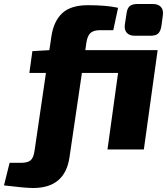

<svg xmlns="http://www.w3.org/2000/svg" viewBox="-120 -748 836 961"><path d="M568 -728H645Q672 -728 685.5 -713Q699 -698 695 -671L688 -619Q684 -592 672 -580.5Q660 -569 633 -569H555Q528 -569 514.5 -584Q501 -599 505 -626L513 -678Q516 -705 528.5 -716.5Q541 -728 568 -728ZM669 -497 600 0H418L471 -383H290L228 38Q206 193 46 193Q6 193 -100 180L-72 67H-16Q18 67 33 54.5Q48 42 53 6L110 -383H27L42 -492L127 -497L137 -564Q148 -641 191 -681.5Q234 -722 320 -722Q413 -722 471 -709L447 -597H382Q348 -597 332.5 -582.5Q317 -568 312 -532L307 -497Z"/></svg>

Font: Exo 2.0 Extra Bold
Style: Italic
Weight: 800
Italic angle: -8°
Designer: Natanael Gama
Version: Version 1.001;PS 001.001;hotconv 1.0.70;makeotf.lib2.5.58329